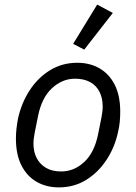

<svg xmlns="http://www.w3.org/2000/svg" viewBox="-20 -800 590 832"><path d="M235 12Q181 12 139 -12Q97 -36 73 -83Q49 -130 49 -200Q49 -222 51.5 -243.5Q54 -265 58 -286Q73 -354 108.5 -408.5Q144 -463 196.5 -495.5Q249 -528 315 -528Q369 -528 411 -504Q453 -480 477 -433Q501 -386 501 -316Q501 -294 499 -272.5Q497 -251 492 -230Q478 -163 442 -108Q406 -53 353.5 -20.5Q301 12 235 12ZM245 -57Q301 -57 345 -98Q389 -139 405 -218L420 -293Q422 -304 423.5 -315.5Q425 -327 425 -338Q425 -374 411.5 -401.5Q398 -429 371 -444Q344 -459 305 -459Q250 -459 205.5 -418Q161 -377 145 -298L130 -223Q128 -212 126.5 -200.5Q125 -189 125 -178Q125 -142 139 -115Q153 -88 179.5 -72.5Q206 -57 245 -57ZM469 -744 345 -585 297 -610 401 -780Z"/></svg>

Font: IBM Plex Sans Var
Style: Italic
Weight: 400
Italic angle: -11.31°
Designer: Mike Abbink, Paul van der Laan, Pieter van Rosmalen
Foundry: Bold Monday
Version: Version 1.001